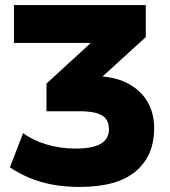

<svg xmlns="http://www.w3.org/2000/svg" viewBox="-20 -725 668 756"><path d="M294 11Q236 11 187 2Q138 -7 96.5 -24.5Q55 -42 19 -66L71 -201Q110 -172 164 -156Q218 -140 277 -140Q345 -140 377 -159Q409 -178 409 -216Q409 -241 397.5 -256.5Q386 -272 360.5 -279.5Q335 -287 291 -287H163V-396L379 -594V-556H35V-705H554V-579L338 -382L295 -425H351Q427 -425 479.5 -398.5Q532 -372 559.5 -326.5Q587 -281 587 -220Q587 -112 514.5 -50.5Q442 11 294 11Z"/></svg>

Font: Nunito Sans 12pt Black
Style: Regular
Weight: 900
Designer: Vernon Adams
Foundry: Vernon Adams
Version: Version 3.101;gftools[0.9.27]